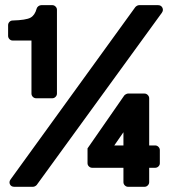

<svg xmlns="http://www.w3.org/2000/svg" viewBox="-20 -719 658 739"><path d="M35.2 0Q22.9 0 18.3 -9.5Q13.7 -19 21 -28.8L501 -691.9Q508.3 -699.2 516.1 -699.2H587.9Q600.1 -699.2 605 -689.5Q609.9 -679.7 603 -669.9L121.1 -6.8Q114.3 0 106 0ZM316.9 -90.8V-147.9L458 -351.1Q459.5 -353.5 464.4 -356.2Q469.2 -358.9 472.2 -358.9H536.1Q543.5 -358.9 548.8 -353.3Q554.2 -347.7 554.2 -340.8V-159.2H577.1Q584.5 -159.2 589.8 -153.8Q595.2 -148.4 595.2 -141.1V-90.8Q595.2 -83.5 589.8 -78.4Q584.5 -73.2 577.1 -73.2H554.2V-18.1Q554.2 -10.7 548.8 -5.4Q543.5 0 536.1 0H473.1Q465.8 0 460.4 -5.4Q455.1 -10.7 455.1 -18.1V-73.2H335Q327.6 -73.2 322.3 -78.4Q316.9 -83.5 316.9 -90.8ZM28.8 -563Q21.5 -563 16.4 -568.4Q11.2 -573.7 11.2 -581.1V-622.1Q11.2 -629.4 16.4 -634.8Q21.5 -640.1 28.8 -640.1Q80.1 -641.6 97.2 -650.9Q114.3 -660.2 121.1 -686Q122.6 -691.4 127.9 -695.3Q133.3 -699.2 139.2 -699.2H181.2Q188.5 -699.2 193.8 -693.8Q199.2 -688.5 199.2 -681.2V-358.9Q199.2 -351.6 193.8 -346.2Q188.5 -340.8 181.2 -340.8H119.1Q111.8 -340.8 106.4 -346.2Q101.1 -351.6 101.1 -358.9V-563ZM455.1 -210 419.9 -159.2H455.1Z"/></svg>

Font: Fragment Mono
Style: Bold
Weight: 700
Designer: Wei Huang based on Nimbus Sans by URW Studio, based on Helvetica by Max Miedinger.
Foundry: Wei Huang
Version: Version 1.011